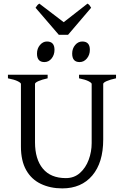

<svg xmlns="http://www.w3.org/2000/svg" viewBox="-20 -1029 694 1064"><path d="M623 -595Q590 -588 571 -579.5Q552 -571 552 -564V-256Q552 -128 491.5 -56.5Q431 15 325 15Q259 15 206.5 -10Q154 -35 125 -86.5Q96 -138 96 -217V-564Q96 -570 78 -579Q60 -588 24 -595V-615H244V-595Q212 -588 193 -579.5Q174 -571 174 -564V-241Q174 -147 217.5 -94.5Q261 -42 345 -42Q391 -42 423 -70.5Q455 -99 471.5 -143.5Q488 -188 488 -236V-564Q488 -570 470.5 -579Q453 -588 418 -595V-615H623ZM226 -685Q185 -685 185 -732Q185 -760 201.5 -779.5Q218 -799 240 -799Q282 -799 282 -753Q282 -725 266 -705Q250 -685 226 -685ZM421 -685Q380 -685 380 -732Q380 -760 396.5 -779.5Q413 -799 436 -799Q478 -799 478 -753Q478 -725 461.5 -705Q445 -685 421 -685ZM357 -836H306L177 -986Q184 -996 187 -1000Q190 -1004 198 -1009L333 -906L465 -1009Q473 -1004 476 -1000Q479 -996 485 -986Z"/></svg>

Font: ChillKai
Style: Regular
Weight: 400
Designer: ChillType
Foundry: 寒蝉字型
Version: Version 2.000